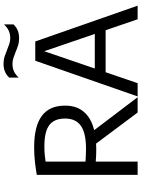

<svg xmlns="http://www.w3.org/2000/svg" viewBox="128 -948 820 1116"><g transform="rotate(-90 538.0 -390.0)"><path d="M79.5 0V-586Q115 -592.5 155 -597Q195 -601.5 241 -601.5Q362 -601.5 422 -557.2Q482 -513 482 -422.5Q482.5 -362.5 453.2 -322Q424 -281.5 367.8 -261Q311.5 -240.5 231 -240.5Q212 -240.5 192.8 -241.2Q173.5 -242 156.5 -243.5V0ZM442 0 234 -278H320L531 0ZM229.5 -300Q323 -300 365 -330Q407 -360 407 -421.5Q407 -484.5 369 -513.2Q331 -542 246 -542Q220 -542 199 -540.2Q178 -538.5 156.5 -535V-303Q177.5 -302 193 -301Q208.5 -300 229.5 -300Z M535.5 0 743 -595H855L1063 0H984L792.5 -559.5H804L612.5 0ZM645.5 -186 663 -249H935L952 -186ZM873 -689Q850 -689 830.2 -695.5Q810.5 -702 792 -710Q775.5 -716.5 759 -722Q742.5 -727.5 725.5 -727.5Q700 -727.5 681.2 -718.8Q662.5 -710 645 -691.5V-746.5Q659.5 -762.5 679.5 -771Q699.5 -779.5 726 -779.5Q749 -779.5 768.8 -772.8Q788.5 -766 807 -758.5Q823.5 -752 840 -746.2Q856.5 -740.5 873.5 -740.5Q899 -740.5 918 -749.5Q937 -758.5 954 -776.5V-721.5Q940 -706 920 -697.5Q900 -689 873 -689Z"/></g></svg>

Font: Encode Sans SC SemiCondensed
Style: Regular
Weight: 400
Width: 4
Designer: Multiple Designers
Foundry: Impallari Type
Version: Version 3.002